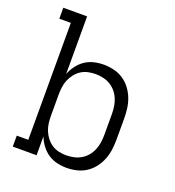

<svg xmlns="http://www.w3.org/2000/svg" viewBox="-135 -841 869 955"><g transform="rotate(20 300.0 -363.5)"><path d="M324 8Q298 8 272.5 2Q247 -4 225.5 -18.5Q204 -33 188 -54.5Q172 -76 163 -100V0H37V-58H98V-677H37V-735H163V-430Q172 -454 188 -475.5Q204 -497 225.5 -511.5Q247 -526 272.5 -532Q298 -538 324 -538Q351 -538 378 -531.5Q405 -525 427.5 -510Q450 -495 466.5 -473.5Q483 -452 493 -426.5Q503 -401 506.5 -374Q510 -347 510 -320V-210Q510 -183 506.5 -156Q503 -129 493 -103.5Q483 -78 466.5 -56.5Q450 -35 427.5 -20Q405 -5 378 1.5Q351 8 324 8ZM301 -50Q321 -50 341.5 -54.5Q362 -59 379.5 -69.5Q397 -80 410 -95.5Q423 -111 431 -130Q439 -149 442 -169.5Q445 -190 445 -210V-320Q445 -340 442 -360.5Q439 -381 431 -400Q423 -419 410 -434.5Q397 -450 379.5 -460.5Q362 -471 341.5 -475.5Q321 -480 301 -480Q281 -480 261 -475.5Q241 -471 224.5 -460Q208 -449 195.5 -433Q183 -417 175.5 -398.5Q168 -380 165.5 -360Q163 -340 163 -320V-210Q163 -190 165.5 -170Q168 -150 175.5 -131.5Q183 -113 195.5 -97Q208 -81 224.5 -70Q241 -59 261 -54.5Q281 -50 301 -50Z"/></g></svg>

Font: Iosevka Slab Light Extended
Style: Regular
Weight: 300
Width: 7
Monospace: yes
Designer: Belleve Invis
Foundry: Belleve Invis
Version: Version 11.1.0; ttfautohint (v1.8.3)